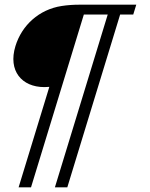

<svg xmlns="http://www.w3.org/2000/svg" viewBox="-20 -687 639 820"><path d="M169.4 -315 190.7 -316 59.5 113H112.5L338.1 -625H440.1L214.5 113H267.5L493.1 -625H549.1L562 -667H320C293.3 -667 267.9 -665.2 243.8 -661.5C146.4 -646.7 73 -578.7 45.9 -490C13.6 -384.6 72.9 -315 169.4 -315Z"/></svg>

Font: Din Kursivschrift
Style: Eng
Weight: 400
Version: Version 1.089